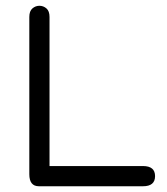

<svg xmlns="http://www.w3.org/2000/svg" viewBox="-20 -648 581 668"><path d="M115.2 0Q82 0 82 -42V-588.9Q82 -609.4 92.8 -618.7Q103.5 -627.9 117.2 -627.9Q130.9 -627.9 141.6 -618.7Q152.3 -609.4 152.3 -588.9V-70.3H477.5Q519.5 -70.3 519.5 -35.2Q519.5 0 477.5 0Z"/></svg>

Font: Jura
Style: DemiBold
Weight: 600
Version: Version 2.5